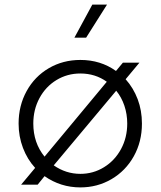

<svg xmlns="http://www.w3.org/2000/svg" viewBox="-20 -804 699 836"><path d="M174 -37 144 0H72L133 -73Q99 -110 80 -160Q61 -210 61 -266Q61 -344 96 -407.5Q131 -471 192.5 -507Q254 -543 330 -543Q418 -543 485 -495L515 -531H587L527 -459Q561 -421 579.5 -372Q598 -323 598 -266Q598 -187 562.5 -123.5Q527 -60 465.5 -24Q404 12 330 12Q244 12 174 -37ZM174 -122 445 -448Q395 -484 330 -484Q273 -484 226 -455.5Q179 -427 152 -377Q125 -327 125 -266Q125 -182 174 -122ZM330 -47Q386 -47 433 -76Q480 -105 507 -155Q534 -205 534 -266Q534 -307 521.5 -344Q509 -381 486 -409L214 -84Q267 -47 330 -47ZM382 -784H446L355 -640H304Z"/></svg>

Font: Evergrow Sans
Style: Light
Weight: 300
Foundry: 10Web
Version: Version 1.000